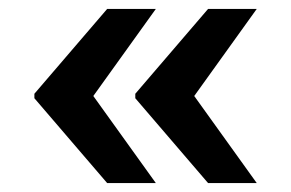

<svg xmlns="http://www.w3.org/2000/svg" viewBox="-20 -471 652 430"><path d="M189 -256 329 -451H220L57 -261V-251L220 -61H329ZM415 -256 555 -451H446L283 -261V-251L446 -61H555Z"/></svg>

Font: Asimov
Style: XWid
Weight: 500
Designer: Google
Version: Version 2.000980; 2014